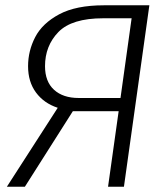

<svg xmlns="http://www.w3.org/2000/svg" viewBox="-20 -705 635 725"><path d="M544 -685 448 0H388L428 -285H255L74 0H6L198 -298Q146 -315 116 -355.5Q86 -396 86 -455Q86 -513 113 -565Q140 -617 203.5 -651Q267 -685 372 -685ZM477 -636H370Q251 -636 200.5 -584Q150 -532 150 -455Q150 -397 184 -366Q218 -335 277 -335H435Z"/></svg>

Font: FiraGO Light
Style: Italic
Weight: 300
Italic angle: -8°
Designer: bBox Type GmbH
Foundry: bBox Type GmbH
Version: Version 1.001